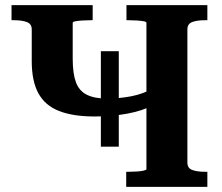

<svg xmlns="http://www.w3.org/2000/svg" viewBox="-20 -730 866 750"><path d="M473 0V-59H483Q498 -59 514 -60Q530 -61 541 -63.5Q552 -66 552 -69V-641Q552 -645 541 -647Q530 -649 514 -650Q498 -651 483 -651H474V-710H790V-651H780Q750 -651 731 -644Q712 -637 712 -615V-95Q712 -73 731 -66Q750 -59 780 -59H790V0ZM350 -275Q265 -275 210.5 -296.5Q156 -318 130 -365.5Q104 -413 104 -491V-615Q104 -637 84.5 -644Q65 -651 36 -651H25V-710H342V-651H333Q318 -651 302 -650Q286 -649 275 -647Q264 -645 264 -641V-501Q264 -443 276.5 -409Q289 -375 319 -360Q349 -345 397 -345Q446 -345 493 -354Q540 -363 582 -387V-321Q537 -297 477 -286Q417 -275 350 -275ZM374 -157V-530H444V-157Z"/></svg>

Font: Roboto Serif 28pt SemiBold
Style: Regular
Weight: 600
Designer: Greg Gazdowicz
Foundry: Commercial Type
Version: Version 1.008